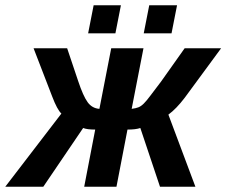

<svg xmlns="http://www.w3.org/2000/svg" viewBox="-65 -712 863 732"><path d="M298 -218Q267 -218 252 -224L100 0H-45L169 -279Q153 -294 134 -344L63 -528H191L233 -403Q252 -346 269 -322.5Q286 -299 314 -297L359 -528H482L437 -297Q453 -299 463 -303Q473 -307 483.5 -317.5Q494 -328 508.5 -347.5Q523 -367 549 -401L639 -528H778L639 -339Q607 -297 577 -275L680 0H545L470 -224Q453 -218 421 -218L379 0H256ZM483 -585 504 -692H610L589 -585ZM271 -585 292 -692H396L375 -585Z"/></svg>

Font: Libra Sans Modern
Style: Bold Italic
Weight: 700
Italic angle: -12°
Foundry: Stefan Peev, Context Ltd
Version: Version 1.000